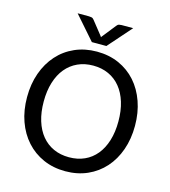

<svg xmlns="http://www.w3.org/2000/svg" viewBox="-120 -914 902 1017"><g transform="rotate(15 331.0 -405.5)"><path d="M35.2 0ZM627 -320.8Q627 -248.5 605.7 -188.5Q584.5 -128.4 545.7 -85Q506.8 -41.5 452.4 -17.3Q397.9 6.8 331.5 6.8Q265.6 6.8 210.9 -17.3Q156.2 -41.5 117.2 -85Q78.1 -128.4 56.6 -188.5Q35.2 -248.5 35.2 -320.8Q35.2 -392.6 56.6 -452.9Q78.1 -513.2 117.2 -556.9Q156.2 -600.6 210.9 -624.8Q265.6 -648.9 331.5 -648.9Q397.9 -648.9 452.4 -624.8Q506.8 -600.6 545.7 -556.9Q584.5 -513.2 605.7 -452.9Q627 -392.6 627 -320.8ZM536.1 -320.8Q536.1 -379.4 521.7 -426Q507.3 -472.7 480.7 -505.1Q454.1 -537.6 416.3 -554.9Q378.4 -572.3 331.5 -572.3Q284.7 -572.3 246.8 -554.9Q209 -537.6 182.1 -505.1Q155.3 -472.7 140.9 -426Q126.5 -379.4 126.5 -320.8Q126.5 -262.2 140.9 -215.6Q155.3 -168.9 182.1 -136.5Q209 -104 246.8 -86.9Q284.7 -69.8 331.5 -69.8Q378.4 -69.8 416.3 -86.9Q454.1 -104 480.7 -136.5Q507.3 -168.9 521.7 -215.6Q536.1 -262.2 536.1 -320.8ZM179.2 -818.4H241.7Q247.6 -818.4 255.4 -816.9Q263.2 -815.4 269 -807.6L325.7 -736.3L331.5 -728Q332.5 -730.5 334 -732.2Q335.4 -733.9 337.4 -736.3L393.6 -807.1Q399.4 -815.4 407.5 -816.9Q415.5 -818.4 420.9 -818.4H483.9L371.1 -690.4H291.5Z"/></g></svg>

Font: Carlito
Style: Regular
Weight: 400
Designer: Lukasz Dziedzic
Foundry: tyPoland Lukasz Dziedzic
Version: Version 1.103; Beta1; all basic design good, some composites